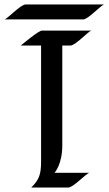

<svg xmlns="http://www.w3.org/2000/svg" viewBox="-64 -840 487 860"><path d="M124 -703C109 -703 43 -647 29 -636H120V-117C120 -58 111 -35 76 0H242C265 0 323 -65 337 -66H180C180 -66 215 -102 215 -189V-636H251C275 -636 333 -702 346 -703ZM51 -820C28 -820 -31 -755 -44 -753H309C331 -753 390 -819 403 -820Z"/></svg>

Font: Fondamento
Style: Regular
Weight: 400
Designer: Astigmatic (AOETI)
Foundry: Astigmatic (AOETI)
Version: Version 1.001